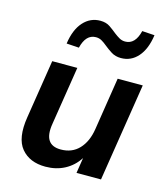

<svg xmlns="http://www.w3.org/2000/svg" viewBox="-112 -828 803 924"><g transform="rotate(15 289.5 -365.5)"><path d="M200 10Q121 10 79.5 -40Q38 -90 55 -197L101 -489H226L180 -198Q162 -89 250 -89Q306 -89 341 -126Q376 -163 386 -227L427 -489H552L475 0H353L365 -77Q338 -35 295.5 -12.5Q253 10 200 10ZM208 -585 146 -589Q156 -660 190.5 -698.5Q225 -737 275 -737Q304 -737 323.5 -723.5Q343 -710 360 -696Q373 -686 386 -678.5Q399 -671 415 -671Q465 -671 482 -741L544 -737Q534 -666 500 -627.5Q466 -589 416 -589Q388 -589 367.5 -602Q347 -615 330 -629Q317 -640 304 -647.5Q291 -655 275 -655Q225 -655 208 -585Z"/></g></svg>

Font: Nunito Sans
Style: Bold Italic
Weight: 700
Italic angle: -9°
Designer: Vernon Adams
Foundry: Vernon Adams
Version: Version 3.006; ttfautohint (v1.8.3)